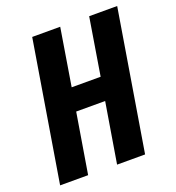

<svg xmlns="http://www.w3.org/2000/svg" viewBox="-133 -841 866 947"><g transform="rotate(-20 300.0 -367.5)"><path d="M21 0 142 -735H289L240 -435H392L441 -735H588L467 0H320L372 -315H220L168 0Z"/></g></svg>

Font: Iosevka Heavy Extended
Style: Italic
Weight: 900
Width: 7
Italic angle: -9°
Monospace: yes
Designer: Belleve Invis
Foundry: Belleve Invis
Version: Version 32.5.0; ttfautohint (v1.8.4)